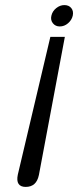

<svg xmlns="http://www.w3.org/2000/svg" viewBox="-20 -735 307 755"><path d="M133 -47 235 -590H178L50 -48Q45 -24 53 -12Q61 0 81 0Q102 0 115 -11.5Q128 -23 133 -47ZM266 -673Q270 -691 260.5 -703Q251 -715 233 -715Q216 -715 201 -703Q186 -691 182 -673Q178 -656 188 -643.5Q198 -631 215 -631Q233 -631 247.5 -643.5Q262 -656 266 -673Z"/></svg>

Font: Advent Pro Medium
Style: Italic
Weight: 500
Italic angle: -12°
Version: Version 3.000